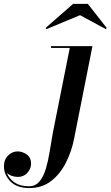

<svg xmlns="http://www.w3.org/2000/svg" viewBox="-204 -694 562 974"><path d="M202 -617 32.5 -546.5 27 -552 167 -674.5H241.5L337.5 -552L332.5 -546.5ZM265 -460 171.5 11.5Q159 74.5 130.2 131.5Q101.5 188.5 55.5 224.2Q9.5 260 -55.5 260Q-118 260 -151 226.5Q-184 193 -184 149.5Q-184 115 -162.5 94.5Q-141 74 -114.5 74Q-92 74 -69.2 89Q-46.5 104 -46.5 138Q-46.5 162 -65.2 182.8Q-84 203.5 -113.5 203.5Q-129 203.5 -144 198.2Q-159 193 -169 183Q-158.5 212.5 -130 231.8Q-101.5 251 -57.5 251Q-24 251 -3.5 226.2Q17 201.5 28.8 161.5Q40.5 121.5 48.2 73.8Q56 26 64 -20L150 -451H55V-460Z"/></svg>

Font: Bodoni* 24pt Medium
Style: Italic
Weight: 500
Italic angle: -13°
Version: Version 2.3